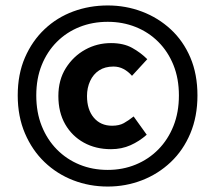

<svg xmlns="http://www.w3.org/2000/svg" viewBox="-20 -675 790 704"><path d="M375 9Q308 9 248.5 -14Q189 -37 143.5 -80.5Q98 -124 71.5 -186Q45 -248 45 -325Q45 -403 71.5 -464Q98 -525 143.5 -568Q189 -611 248.5 -633Q308 -655 375 -655Q441 -655 500.5 -632.5Q560 -610 606 -567.5Q652 -525 678 -464Q704 -403 704 -325Q704 -248 678 -186Q652 -124 606 -80.5Q560 -37 500.5 -14Q441 9 375 9ZM375 -52Q430 -52 477.5 -71.5Q525 -91 560.5 -127Q596 -163 616 -213Q636 -263 636 -325Q636 -387 616 -436.5Q596 -486 560.5 -521.5Q525 -557 477.5 -576Q430 -595 375 -595Q319 -595 271.5 -576Q224 -557 188.5 -521.5Q153 -486 133 -436.5Q113 -387 113 -325Q113 -263 133 -213Q153 -163 188.5 -127Q224 -91 271.5 -71.5Q319 -52 375 -52ZM387 -128Q331 -128 287.5 -152Q244 -176 219 -219.5Q194 -263 194 -323Q194 -382 221.5 -425.5Q249 -469 292.5 -493Q336 -517 387 -517Q433 -517 464.5 -499.5Q496 -482 520 -458L464 -397Q450 -413 433 -422Q416 -431 396 -431Q365 -431 343.5 -417Q322 -403 310.5 -378Q299 -353 299 -323Q299 -273 324 -243.5Q349 -214 391 -214Q417 -214 434 -223.5Q451 -233 470 -248L518 -181Q491 -157 458.5 -142.5Q426 -128 387 -128Z"/></svg>

Font: Mada
Style: Bold
Weight: 700
Designer: Khaled Hosny
Version: Version 1.5